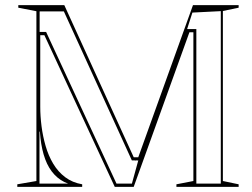

<svg xmlns="http://www.w3.org/2000/svg" viewBox="-20 -728 980 748"><path d="M47.4 0V-10L121.8 -22.8V-684.3L51.3 -698V-708H230.5L507.9 -100.2L494.6 -115.3H523.7L513.4 -100.6L731.8 -708H909.7V-698L848.3 -685.2V-22.8L909.7 -10V0H667.3V-10L733.4 -22.8V-602.2H717.9L500.9 0H427.1L152.9 -590.9H136.8V-312.7Q136.8 -275.7 141.8 -236.4Q146.8 -197.1 157.7 -159.4Q168.6 -121.7 187.3 -90.2Q206.1 -58.7 234.1 -37.6Q262.2 -16.5 300.2 -10V0ZM133.8 -12.6H245.7Q214.8 -23.5 192.2 -47.6Q169.5 -71.6 156.1 -107.7Q142.8 -143.8 137.6 -190.7L135.4 -215.4H133.8ZM134.4 -603.5H159.7L433.9 -12.6H493.8L518.7 -103H493.7L228.8 -683.5H134.4ZM709 -614.8H744.9V-12.6H840.2V-684.6L729.6 -679Z"/></svg>

Font: Kalnia Glaze Thin
Style: Regular
Weight: 100
Version: Version 1.110